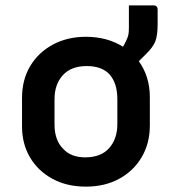

<svg xmlns="http://www.w3.org/2000/svg" viewBox="-20 -684 640 715"><path d="M300 -547Q379 -547 438 -510Q441 -515 444 -520.5Q447 -526 451 -535Q456 -545 458 -554.5Q460 -564 460 -580V-664H551Q567 -664 567 -648V-594Q567 -551 558 -529Q549 -507 523 -482Q510 -469 497 -456Q538 -399 538 -322V-217Q538 -150 507.5 -98.5Q477 -47 423.5 -18Q370 11 300 11Q229 11 175.5 -18Q122 -47 92 -97.5Q62 -148 62 -214V-319Q62 -387 92.5 -438Q123 -489 177 -518Q231 -547 300 -547ZM303 -438Q245 -438 214 -404Q183 -370 183 -314V-221Q183 -161 216 -129Q245 -98 297 -98Q356 -98 386.5 -132.5Q417 -167 417 -222V-315Q417 -376 386 -409Q357 -438 303 -438Z"/></svg>

Font: Recursive Mn Lnr St SmB
Style: Regular
Weight: 600
Monospace: yes
Version: Version 1.079;hotconv 1.0.112;makeotfexe 2.5.65598; ttfautoh